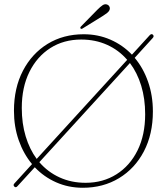

<svg xmlns="http://www.w3.org/2000/svg" viewBox="-20 -874 790 908"><path d="M47.5 8Q40.5 1 49 -7.5L131.5 -98Q91 -146.5 68.5 -210.8Q46 -275 46 -350Q46 -458 88.5 -539.5Q131 -621 205.2 -666.5Q279.5 -712 376 -712Q444 -712 502.2 -686.5Q560.5 -661 604 -615.5L688 -707.5Q696.5 -716.5 703.5 -709.5Q710 -702.5 702 -694L617 -600.5Q657.5 -552.5 680.2 -487.5Q703 -422.5 703 -347Q703 -239.5 660.5 -158.2Q618 -77 543 -31.5Q468 14 371.5 14Q303.5 14 245.5 -11.8Q187.5 -37.5 144.5 -83L62.5 6.5Q54.5 15.5 47.5 8ZM83 -363.5Q83 -290 101.5 -229Q120 -168 153.5 -122.5L581.5 -591Q542 -637 486.5 -662Q431 -687 364 -687Q281.5 -687 218.2 -646.8Q155 -606.5 119 -533.8Q83 -461 83 -363.5ZM666.5 -334Q666.5 -407.5 647.8 -468.8Q629 -530 594.5 -576L166 -107Q206 -60.5 261.8 -35Q317.5 -9.5 385 -9.5Q467 -9.5 530.8 -49.8Q594.5 -90 630.5 -162.8Q666.5 -235.5 666.5 -334ZM440.5 -828Q454.5 -842 464.8 -849Q475 -856 485 -853Q493.5 -850.5 497.2 -843.2Q501 -836 498.5 -828.5Q495.5 -819.5 487 -813Q478.5 -806.5 467 -799L370 -739Q364.5 -735.5 361 -739.5Q357.5 -743 363.5 -749.5Z"/></svg>

Font: Fraunces 72pt Soft Thin
Style: Regular
Weight: 100
Version: Version 1.000;[b76b70a41]